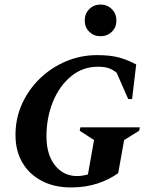

<svg xmlns="http://www.w3.org/2000/svg" viewBox="-20 -813 667 843"><path d="M292 10Q218 10 163 -19Q108 -48 78 -99.5Q48 -151 48 -220Q48 -294 77 -357.5Q106 -421 156 -469Q206 -517 270.5 -544Q335 -571 406 -571Q464 -571 502.5 -560.5Q541 -550 578 -530L560 -378H543L492 -494Q474 -508 456 -514Q438 -520 410 -520Q343 -520 292 -478Q241 -436 212.5 -366.5Q184 -297 184 -214Q184 -134 221.5 -87Q259 -40 318 -40Q340 -40 366 -47L393 -198L330 -239L333 -254H594L591 -239L525 -198L499 -53Q461 -25 408.5 -7.5Q356 10 292 10ZM421 -654Q392 -654 372 -673.5Q352 -693 352 -723Q352 -753 372 -773Q392 -793 421 -793Q451 -793 471 -773Q491 -753 491 -723Q491 -693 471 -673.5Q451 -654 421 -654Z"/></svg>

Font: Spectral SC
Style: Bold Italic
Weight: 700
Italic angle: -10°
Designer: Jean-Baptiste Levee
Foundry: Production Type
Version: Version 2.001